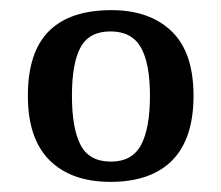

<svg xmlns="http://www.w3.org/2000/svg" viewBox="-20 -739 437 379"><path d="M198 -380Q121 -380 78 -422.5Q35 -465 35 -550Q35 -636 76.5 -677.5Q118 -719 200 -719Q275 -719 318.5 -677.5Q362 -636 362 -550Q362 -465 320 -422.5Q278 -380 198 -380ZM199 -420Q241 -420 258.5 -453Q276 -486 276 -550Q276 -614 258 -645.5Q240 -677 198 -677Q156 -677 139 -645.5Q122 -614 122 -550Q122 -486 139 -453Q156 -420 199 -420Z"/></svg>

Font: Noto Serif Telugu
Style: Regular
Weight: 400
Designer: Jelle Bosma - Monotype Design Team
Foundry: Monotype Imaging Inc.
Version: Version 2.003